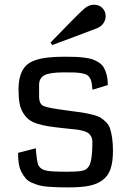

<svg xmlns="http://www.w3.org/2000/svg" viewBox="-20 -793 565 820"><path d="M57.1 0ZM462.4 -148.4Q462.4 -101.6 452.1 -71.5Q441.9 -41.5 418.2 -23.9Q394.5 -6.3 360.6 0.5Q326.7 7.3 274.9 7.3Q244.6 7.3 226.3 6.8Q208 6.3 184.1 4.4Q160.2 2.4 146 -1.7Q131.8 -5.9 115.5 -12.9Q99.1 -20 89.8 -31Q80.6 -42 72.3 -57.1Q64 -72.3 60.5 -93Q57.1 -113.8 57.1 -140.1L132.8 -159.7Q137.2 -104 143.1 -89.4Q151.9 -69.3 179.7 -64Q200.7 -59.6 268.1 -59.6Q308.6 -59.6 328.4 -63.2Q348.1 -66.9 355 -77.1Q374.5 -93.3 374.5 -187Q374.5 -201.2 368.7 -211.2Q362.8 -221.2 354.5 -226.3Q346.2 -231.4 331.3 -235.1Q316.4 -238.8 304.4 -240Q292.5 -241.2 272.9 -243.2Q253.4 -245.1 241.7 -246.6Q206.1 -250.5 183.6 -254.2Q161.1 -257.8 138.2 -265.1Q115.2 -272.5 102.3 -283.2Q89.4 -293.9 78.6 -311Q67.9 -328.1 63.5 -352.1Q59.1 -376 59.1 -409.2Q59.1 -444.3 66.4 -468.8Q73.7 -493.2 87.9 -509.3Q102.1 -525.4 126.7 -534.4Q151.4 -543.5 182.1 -547.1Q212.9 -550.8 257.3 -550.8Q285.2 -550.8 303 -550Q320.8 -549.3 342 -546.6Q363.3 -543.9 376.5 -539.1Q389.6 -534.2 403.1 -525.4Q416.5 -516.6 423.8 -503.7Q431.2 -490.7 435.8 -472.2Q440.4 -453.6 440.4 -429.7L375 -409.7Q373 -428.7 371.3 -439.7Q369.6 -450.7 363.8 -460Q357.9 -469.2 351.6 -473.1Q345.2 -477.1 329.8 -480Q314.5 -482.9 298.8 -483.4Q283.2 -483.9 253.9 -483.9Q191.4 -483.9 169.2 -471.4Q147 -459 147 -430.7V-380.9Q147 -348.6 166.3 -340.1Q185.5 -331.5 269.5 -320.8Q278.3 -319.3 282.7 -318.8Q316.4 -314.9 336.2 -311.5Q356 -308.1 377.9 -302.5Q399.9 -296.9 411.4 -289.3Q422.9 -281.7 434.3 -270Q445.8 -258.3 450.9 -241.2Q456.1 -224.1 459.2 -201.7Q462.4 -179.2 462.4 -148.4ZM339.8 -755.9Q359.4 -772.9 380.9 -772.9Q403.8 -772.9 417.5 -758.5Q431.2 -744.1 431.2 -724.1Q431.2 -709 422.4 -694.8Q413.6 -680.7 396.5 -673.3Q391.1 -670.9 342.8 -652.8Q294.4 -634.8 249 -617.7L203.6 -600.6L195.3 -610.8Q320.8 -740.7 339.8 -755.9Z"/></svg>

Font: Coda
Style: Regular
Weight: 400
Designer: vernon adams
Foundry: vernon adams
Version: Version 2.001; ttfautohint (v0.8) -r 50 -G 200 -x